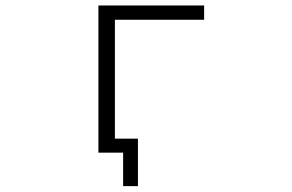

<svg xmlns="http://www.w3.org/2000/svg" viewBox="-20 -542 1040 683"><path d="M388.7 -48.8H470.7V120.1H418V1H383.8H364.3H330.1V-522.5H706.1V-471.7H388.7Z"/></svg>

Font: Gen Shin Gothic Monospace Light
Style: Regular
Weight: 300
Designer: [Source Han Sans]
Ryoko NISHIZUKA  (kana & ideographs); Paul D. Hunt (Latin, Greek & Cyrillic); Wenlong ZHANG  (bopomofo
Version: Version 1.002.20150607